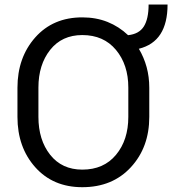

<svg xmlns="http://www.w3.org/2000/svg" viewBox="-20 -796 742 827"><path d="M623 -292.5Q623 -161.6 543.7 -75.7Q464.4 10.3 334.5 10.3Q208.5 10.3 131.8 -75.7Q55.2 -161.6 55.2 -292.5V-418Q55.2 -548.3 131.8 -634.8Q208.5 -721.2 334.5 -721.2Q394 -721.2 443.4 -701.4Q492.7 -681.6 531.7 -644.5Q579.1 -649.4 599.6 -682.1Q620.1 -714.8 620.1 -776.4H701.7Q701.7 -696.8 671.1 -649.2Q640.6 -601.6 578.1 -585.9Q600.1 -548.8 611.6 -506.8Q623 -464.8 623 -418ZM532.7 -418.9Q532.7 -517.1 479.5 -581.1Q426.3 -645 334.5 -645Q246.6 -645 196 -581.1Q145.5 -517.1 145.5 -418.9V-292.5Q145.5 -193.4 196 -129.4Q246.6 -65.4 334.5 -65.4Q426.8 -65.4 479.7 -129.2Q532.7 -192.9 532.7 -292.5Z"/></svg>

Font: Roboto Web
Style: Regular
Weight: 400
Designer: Google
Version: Version 1.200310; 2013